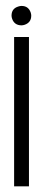

<svg xmlns="http://www.w3.org/2000/svg" viewBox="-20 -532 188 657"><path d="M19.5 -478.5Q19.5 -502.9 43 -509.8Q48.8 -511.7 53.7 -511.7Q77.1 -511.7 85 -489.3Q86.9 -483.4 86.9 -478.5Q86.9 -455.1 64.5 -447.3Q58.6 -445.3 53.7 -445.3Q29.3 -445.3 21.5 -467.8Q19.5 -473.6 19.5 -478.5ZM28.3 105.5V-405.3H79.1V105.5Z"/></svg>

Font: Post No Bills Colombo
Style: Regular
Weight: 400
Designer: Kosala Senevirathne, Siva Puranthara, Lasantha Premarathna, Tharique Azeez
Foundry: Mooniak
Version: Version 1.220 ; ttfautohint (v1.6)